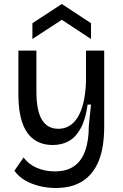

<svg xmlns="http://www.w3.org/2000/svg" viewBox="-20 -770 613 960"><path d="M258 170Q218 170 178.5 160.5Q139 151 106.5 132.5Q74 114 52 84L98 17Q122 51 163.5 69Q205 87 254 87Q312 87 349.5 61.5Q387 36 405.5 -15Q424 -66 424 -140L435 -247H418Q408 -173 383.5 -128.5Q359 -84 324 -64.5Q289 -45 244 -45Q187 -45 148.5 -73.5Q110 -102 91 -158Q72 -214 72 -294V-517H162V-312Q162 -217 189.5 -171.5Q217 -126 272 -126Q302 -126 326.5 -140.5Q351 -155 369 -184.5Q387 -214 397.5 -258.5Q408 -303 410 -363V-517H501V-136Q501 -80 492.5 -32.5Q484 15 465.5 52.5Q447 90 418 116.5Q389 143 349.5 156.5Q310 170 258 170ZM142 -575V-654L289 -750L435 -654V-575L289 -671Z"/></svg>

Font: Bricolage Grotesque 28pt
Style: Regular
Weight: 400
Version: Version 1.001;gftools[0.9.33.dev8+g029e19f]